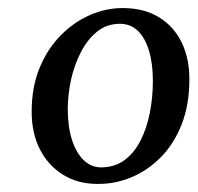

<svg xmlns="http://www.w3.org/2000/svg" viewBox="-20 -819 490 476"><path d="M286 -799Q338 -798.5 374.2 -776.2Q410.5 -754 430 -714.5Q449.5 -675 449.5 -622.5Q449.5 -559.5 430.5 -511Q411.5 -462.5 379 -429.5Q346.5 -396.5 305.8 -379.5Q265 -362.5 221.5 -363Q173.5 -363 136.8 -385.5Q100 -408 79.2 -448.2Q58.5 -488.5 58.5 -542Q58.5 -603 78.2 -650.8Q98 -698.5 131 -731.8Q164 -765 204.2 -782.2Q244.5 -799.5 286 -799ZM277 -760Q245 -760 221 -740.8Q197 -721.5 180.8 -690.2Q164.5 -659 156.2 -621.8Q148 -584.5 148 -548.5Q148 -504.5 158.5 -472.2Q169 -440 187.2 -422.2Q205.5 -404.5 229.5 -404Q264 -404 288.2 -421.8Q312.5 -439.5 328.2 -470.2Q344 -501 351.5 -539.5Q359 -578 359 -618.5Q359 -662 349.2 -693.8Q339.5 -725.5 321.5 -742.8Q303.5 -760 277 -760Z"/></svg>

Font: Merriweather 48pt
Style: Italic
Weight: 400
Italic angle: -7.8°
Version: Version 2.101